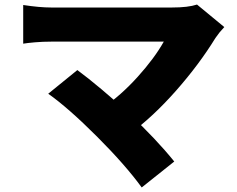

<svg xmlns="http://www.w3.org/2000/svg" viewBox="-20 -747 1040 844"><path d="M944 -603Q941 -599 927 -580Q855 -463 754 -348.5Q653 -234 551 -159L430 -272Q511 -327 585 -409Q659 -491 700 -564H497H409H326H255H205Q168 -564 133.5 -561Q99 -558 82 -555V-725Q154 -714 205 -714H409H503H595H676H736Q807 -714 846 -727L966 -628Q942 -601 944 -603ZM192 -335 320 -439Q365 -406 427.5 -353.5Q490 -301 548 -247Q667 -135 746 -37L603 77Q530 -23 407 -146Q280 -273 192 -335Z"/></svg>

Font: Merged Yaku Han JP Black
Style: Regular
Weight: 900
Designer: Ryoko NISHIZUKA 西塚涼子 (kana, bopomofo & ideographs); Paul D. Hunt (Latin, Greek & Cyrillic); Sandoll Communications 산돌커뮤니
Foundry: Adobe
Version: Version 2.004